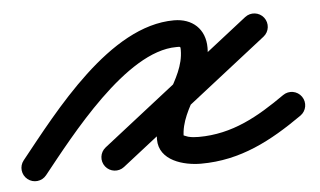

<svg xmlns="http://www.w3.org/2000/svg" viewBox="-63 -338 714 429"><g transform="rotate(-5 294.0 -123.5)"><path d="M-16.8 35.4C-3.9 45.8 15 43.7 25.4 30.8C91.8 -52 227.3 -229.2 340.2 -229.2C349.8 -229.2 349.7 -230.2 349.7 -221.7C349.7 -153.3 279.3 -101.1 279.3 -27.3C279.3 20.5 334.3 35.2 372.7 35.2C461.8 35.2 531.7 -2.4 603.2 -52.4C616.8 -61.9 620.1 -80.6 610.6 -94.2C601.1 -107.8 582.4 -111.1 568.8 -101.6C568.8 -101.6 568.8 -101.6 568.8 -101.6C507.8 -58.9 448.8 -24.8 372.7 -24.8C364.8 -24.8 356.7 -25.4 349.1 -27.4C346.3 -28.1 338 -31.9 338.2 -31.6C338.9 -30.3 339.3 -25.8 339.3 -27.3C339.3 -94.7 409.7 -147.4 409.7 -221.7C409.7 -263.9 381.4 -289.2 340.2 -289.2C195.6 -289.2 61.5 -110 -21.4 -6.8C-31.8 6.1 -29.7 25 -16.8 35.4ZM541.6 -277.5C531.4 -290.5 512.6 -292.8 499.5 -282.6C387.5 -195 275.5 -107.3 163.5 -19.6C150.5 -9.4 148.2 9.4 158.4 22.5C168.6 35.5 187.4 37.8 200.5 27.6C200.5 27.6 200.5 27.6 200.5 27.6C312.5 -60 424.5 -147.7 536.5 -235.4C549.5 -245.6 551.8 -264.4 541.6 -277.5Z"/></g></svg>

Font: FRB American Cursive
Style: Bold Italic
Weight: 700
Italic angle: -25°
Version: Version 2.0;Modular Font Editor K font №1